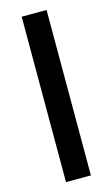

<svg xmlns="http://www.w3.org/2000/svg" viewBox="-114 -764 469 807"><g transform="rotate(-15 121.0 -360.0)"><path d="M68.4 0V-719.7H176.8V0Z"/></g></svg>

Font: Pontano Sans
Style: Bold
Weight: 700
Designer: Vernon Adams
Foundry: Vernon Adams
Version: Version 2.001